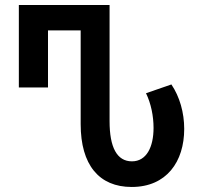

<svg xmlns="http://www.w3.org/2000/svg" viewBox="-20 -734 793 764"><path d="M504 10C643 10 713 -91 713 -221C713 -286 695 -349 662 -398L561 -363C581 -322 591 -272 591 -225C591 -149 563 -92 505 -92C445 -92 416 -148 416 -252V-714H55V-386H171V-613H301V-240C301 -78 374 10 504 10Z"/></svg>

Font: Noto Sans Georgian ExtraCondensed SemiBold
Style: Regular
Weight: 600
Width: 2
Designer: Monotype Design Team, Akaki Razmadze
Foundry: Google LLC
Version: Version 2.005